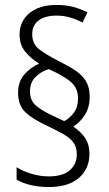

<svg xmlns="http://www.w3.org/2000/svg" viewBox="-20 -781 440 775"><path d="M53 -407Q53 -451 78 -480Q103 -509 138 -524Q103 -546 81 -573.5Q59 -601 59 -641Q59 -695 99 -728Q139 -761 208 -761Q246 -761 276 -753Q306 -745 333 -731L313 -690Q291 -702 264.5 -710Q238 -718 208 -718Q162 -718 136 -698.5Q110 -679 110 -643Q110 -604 137.5 -582.5Q165 -561 214 -536Q253 -517 282 -498Q311 -479 326.5 -454Q342 -429 342 -391Q342 -348 323 -318Q304 -288 276 -270Q308 -248 324.5 -222.5Q341 -197 341 -160Q341 -99 298 -62.5Q255 -26 177 -26Q138 -26 104 -34Q70 -42 47 -56V-106Q72 -90 107 -79.5Q142 -69 177 -69Q234 -69 262 -94Q290 -119 290 -158Q290 -187 276 -206Q262 -225 235 -240Q208 -255 169 -274Q114 -299 83.5 -327Q53 -355 53 -407ZM101 -412Q101 -375 126 -354Q151 -333 195 -313L239 -292Q262 -304 278.5 -326.5Q295 -349 295 -384Q295 -423 269 -447.5Q243 -472 177 -502Q146 -493 123.5 -470.5Q101 -448 101 -412Z"/></svg>

Font: Noto Sans Sinhala UI Condensed Light
Style: Regular
Weight: 300
Width: 3
Designer: Jelle Bosma - Monotype Design Team
Foundry: Monotype Imaging Inc.
Version: Version 2.006; ttfautohint (v1.8.4.7-5d5b)